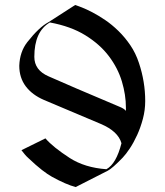

<svg xmlns="http://www.w3.org/2000/svg" viewBox="-20 -758 667 778"><path d="M568.4 -348.6Q568.4 -312 559.1 -276.9Q549.8 -241.7 535.9 -211.2Q522 -180.7 506.1 -156.7Q490.2 -132.8 477.1 -119.1Q435.1 -75.7 417 -66.4L286.6 0Q247.6 -10.3 190.9 -41.5Q173.8 -50.8 149.9 -69.3Q126 -87.9 95.2 -117.2Q86.9 -124.5 80.1 -132.8Q73.2 -141.1 66.9 -149.4L164.1 -197.3Q179.7 -179.2 204.3 -159.4Q229 -139.6 262.7 -117.7Q323.7 -78.6 411.1 -72.3Q451.2 -94.2 472.2 -177.7Q458.5 -226.1 388.2 -255.9L158.2 -353Q110.4 -373.5 84.2 -408.4Q58.1 -443.4 58.1 -491.7Q60.1 -547.9 90.3 -586.9Q138.2 -647.9 176.3 -668L284.7 -737.8Q293 -735.4 311.5 -728Q330.1 -720.7 354.5 -708Q378.9 -695.3 406.2 -676.8Q433.6 -658.2 459.7 -632.8Q485.8 -607.4 507.8 -575.2Q529.8 -543 543 -502.9Q555.7 -464.8 562 -426.5Q568.4 -388.2 568.4 -348.6ZM490.2 -321.8Q490.2 -373.5 473.9 -428Q457.5 -482.4 421.1 -530.5Q384.8 -578.6 325.9 -615Q267.1 -651.4 182.1 -667Q119.1 -630.4 119.1 -527.8Q119.1 -473.6 176.8 -448.7Q218.3 -430.2 290 -399.4Q361.8 -368.7 464.8 -325.2Q483.9 -317.4 490.2 -308.6Z"/></svg>

Font: MedievalSharp
Style: Regular
Weight: 500
Version: Version 1.0